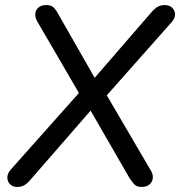

<svg xmlns="http://www.w3.org/2000/svg" viewBox="-20 -732 712 759"><path d="M48 7Q31 7 20 -3.5Q9 -14 9 -30Q9 -46 22 -61L305 -379V-342L128 -646Q118 -663 119.5 -678Q121 -693 132.5 -702.5Q144 -712 162 -712Q180 -712 189.5 -704.5Q199 -697 210 -677L363 -409H341L579 -684Q592 -699 604 -705.5Q616 -712 631 -712Q649 -712 660 -702Q671 -692 672 -676.5Q673 -661 659 -645L387 -338V-381L575 -60Q586 -43 584 -27.5Q582 -12 570.5 -2.5Q559 7 540 7Q523 7 513.5 -1Q504 -9 492 -28L327 -314H355L100 -21Q87 -6 75.5 0.5Q64 7 48 7Z"/></svg>

Font: Nunito Medium
Style: Italic
Weight: 500
Designer: Vernon Adams
Foundry: Vernon Adams
Version: Version 3.601